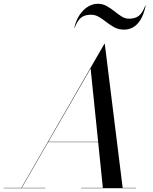

<svg xmlns="http://www.w3.org/2000/svg" viewBox="-65 -997 810 1017"><path d="M47 0 488 -765H490L585 0H480L415 -634L49 0ZM-45 0V-2H175V0ZM365 0V-2H655V0ZM189 -244V-246H515V-244ZM592.5 -840Q563.5 -840 541.2 -852Q519 -864 499.2 -879.5Q479.5 -895 459.8 -907Q440 -919 416.5 -919Q384.5 -919 365 -904Q345.5 -889 330.5 -850H328.5Q338.5 -892.5 358.5 -920.8Q378.5 -949 403.2 -963Q428 -977 452.5 -977Q479 -977 500.2 -965Q521.5 -953 540.8 -937.5Q560 -922 578.8 -910Q597.5 -898 618.5 -898Q651 -898 670.2 -913Q689.5 -928 704.5 -967H706.5Q696.5 -919.5 679 -891.8Q661.5 -864 639.2 -852Q617 -840 592.5 -840Z"/></svg>

Font: Bodoni Moda 96pt
Style: Italic
Weight: 400
Italic angle: -13°
Version: Version 2.004